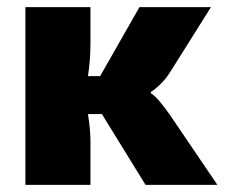

<svg xmlns="http://www.w3.org/2000/svg" viewBox="-20 -517 628 537"><path d="M387 0H588L455 -196C438 -220 416 -249 402 -256V-260C416 -268 440 -290 455 -314L570 -497H370L260 -304H226C231 -335 233 -367 233 -398V-497H51V0H233V-124C233 -146 230 -172 226 -198H265Z"/></svg>

Font: Exo 2 Extra Bold
Style: Regular
Weight: 800
Designer: Natanael Gama
Version: Version 1.001;PS 001.001;hotconv 1.0.88;makeotf.lib2.5.64775